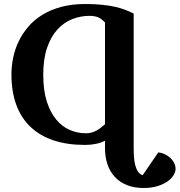

<svg xmlns="http://www.w3.org/2000/svg" viewBox="-20 -707 896 958"><path d="M503.9 -595.2Q497.1 -601.6 490.2 -607.7Q483.4 -613.8 474.9 -618.2Q466.3 -622.6 454.6 -625.2Q442.9 -627.9 426.8 -627.9Q382.3 -627.9 340.6 -611.6Q298.8 -595.2 266.6 -560.1Q234.4 -524.9 215.1 -469Q195.8 -413.1 195.8 -334Q195.8 -255.9 213.6 -200.4Q231.4 -145 261 -109.9Q290.5 -74.7 328.9 -58.3Q367.2 -42 408.2 -42Q423.3 -42 436 -45.4Q448.7 -48.8 460.2 -54.9Q471.7 -61 482.4 -69.3Q493.2 -77.6 503.9 -86.9ZM856 136.2Q856 149.9 846.4 166.5Q836.9 183.1 817.1 197.3Q797.4 211.4 767.3 221.2Q737.3 231 696.8 231Q648.9 231 612.8 216.3Q576.7 201.7 552.5 175.3Q528.3 148.9 516.1 112.5Q503.9 76.2 503.9 32.2V-4.9Q462.9 16.1 403.8 16.1Q314.9 16.1 246.6 -6.8Q178.2 -29.8 131.6 -74.5Q85 -119.1 61 -184.8Q37.1 -250.5 37.1 -335.9Q37.1 -377.4 45.9 -419.9Q54.7 -462.4 73.5 -501.2Q92.3 -540 121.3 -574Q150.4 -607.9 191.4 -633.1Q232.4 -658.2 285.4 -672.6Q338.4 -687 404.8 -687Q451.2 -687 487.5 -683.3Q523.9 -679.7 552.7 -673.3Q581.5 -667 604.2 -658.2Q627 -649.4 647 -639.2V32.2Q647 56.2 648.7 78.6Q650.4 101.1 655.3 119.1Q660.2 137.2 668.9 149.9Q677.7 162.6 691.9 167L770 53.2Q786.6 55.2 802.2 62.5Q817.9 69.8 829.8 80.8Q841.8 91.8 848.9 106.2Q856 120.6 856 136.2Z"/></svg>

Font: Charis SIL
Style: Bold
Weight: 700
Foundry: SIL International
Version: Version 4.112